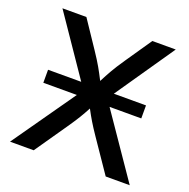

<svg xmlns="http://www.w3.org/2000/svg" viewBox="-129 -852 959 975"><g transform="rotate(20 350.5 -364.0)"><path d="M83.5 -338.9V-409.2H262.7L45.4 -727.5H174.8L271 -584Q300.8 -539.6 317.4 -510.3Q334 -481 351.6 -446.3Q369.1 -480.5 386 -510Q402.8 -539.6 433.1 -584L531.2 -727.5H657.7L439 -409.2H612.8V-338.9H441.4L673.8 0H543.9L425.3 -173.8Q398.4 -213.4 383.1 -239Q367.7 -264.6 350.6 -296.9Q334 -265.6 318.1 -239.5Q302.2 -213.4 274.9 -173.8L154.8 0H26.9L264.6 -338.9Z"/></g></svg>

Font: Inter Medium
Style: Regular
Weight: 500
Designer: Rasmus Andersson
Foundry: rsms
Version: Version 4.001;git-9221beed3